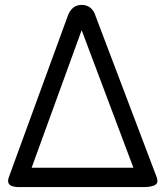

<svg xmlns="http://www.w3.org/2000/svg" viewBox="-20 -763 674 783"><path d="M313 -640 524 -79H109ZM562 0C602 0 622 -8 622 -24C622 -29 621 -36 618 -43L370 -697C361 -728 340 -743 313 -743C286 -743 267 -728 256 -697L17 -43C14 -36 13 -30 13 -25C13 -8 28 0 59 0Z"/></svg>

Font: Numismatica Pro
Style: Regular
Weight: 400
Designer: Chris Hopkins
Foundry: Edward C. D. Hopkins
Version: Version 2.19D